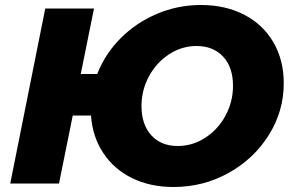

<svg xmlns="http://www.w3.org/2000/svg" viewBox="-20 -734 1168 768"><path d="M1115 -401Q1115 -289 1055 -193.5Q995 -98 894 -42Q793 14 674 14Q581 14 508.5 -21.5Q436 -57 393 -122Q350 -187 344 -272H271L216 0H21L161 -700H356L303 -438H369Q400 -518 462 -580.5Q524 -643 607.5 -678.5Q691 -714 784 -714Q882 -714 957 -675Q1032 -636 1073.5 -565Q1115 -494 1115 -401ZM912 -391Q912 -465 872.5 -507.5Q833 -550 766 -550Q707 -550 656.5 -517Q606 -484 576 -429Q546 -374 546 -310Q546 -236 585 -193Q624 -150 691 -150Q750 -150 801 -183Q852 -216 882 -271.5Q912 -327 912 -391Z"/></svg>

Font: Montserrat Alternates ExtraBold
Style: Italic
Weight: 800
Italic angle: -11.3°
Designer: Julieta Ulanovsky
Foundry: Julieta Ulanovsky
Version: Version 7.200